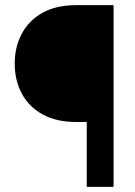

<svg xmlns="http://www.w3.org/2000/svg" viewBox="-20 -731 529 751"><path d="M424.3 0H319.3V-253.9H277.8Q200.2 -253.9 146.7 -283.4Q93.3 -313 65.4 -364.7Q37.6 -416.5 37.6 -482.4Q37.6 -547.9 65.4 -599.6Q93.3 -651.4 146.7 -681.2Q200.2 -710.9 277.8 -710.9H424.3Z"/></svg>

Font: Vazirmatn UI
Style: Bold
Weight: 700
Designer: Saber Rastikerdar
Foundry: Saber Rastikerdar
Version: Version 33.003